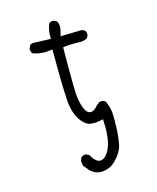

<svg xmlns="http://www.w3.org/2000/svg" viewBox="-110 -683 719 878"><g transform="rotate(-15 250.0 -244.0)"><path d="M257.3 117.7Q301.8 117.7 331.1 86.4Q363.8 52.2 370.1 21.5Q379.9 -28.3 379.9 -95.7Q379.9 -125 378.4 -135.3Q377 -145.5 374.5 -154.3Q370.6 -170.9 362.3 -188.5L350.1 -194.3L334.5 -193.4L316.9 -179.2Q300.8 -158.7 285.2 -158.7Q270.5 -158.7 260.7 -175.3Q247.1 -199.7 241.7 -240.7Q238.3 -268.6 238.3 -372.6Q238.3 -413.6 238.8 -477.5L250 -479Q270 -481.4 285.4 -481.4Q300.8 -481.4 307.9 -481Q314.9 -480.5 317.9 -480.5Q338.4 -480.5 354.5 -489.3L360.8 -502.4Q361.3 -503.9 361.3 -507.3Q361.3 -510.7 360.1 -515.6Q358.9 -520.5 356 -524.9L341.8 -531.7L240.7 -529.3L248.5 -561Q249.5 -566.4 249.5 -571.3Q249.5 -586.9 242.7 -599.1L229 -606Q227.5 -606.4 225.3 -606.4Q223.1 -606.4 219.7 -606Q212.4 -605 206.1 -600.6Q194.8 -573.2 194.8 -543V-529.3L114.7 -532.2Q104 -532.2 96.2 -526.9L89.4 -512.2Q88.9 -510.7 88.9 -508.3Q88.9 -505.9 89.4 -502.4Q90.3 -494.6 94.7 -488.3Q120.1 -477.5 151.4 -477.5Q162.1 -477.5 174.3 -479L189 -480.5V-465.8Q189 -263.7 196.3 -215.3Q205.1 -157.7 237.3 -125.5Q253.9 -108.9 270 -107.4Q277.8 -106.4 283.7 -106.4Q289.6 -106.4 296.9 -106.9Q304.2 -107.4 314.5 -109.4L329.6 -112.8Q331.1 -86.4 331.1 -75.7Q331.1 -48.8 327.6 -22.9Q322.3 14.2 307.6 38.1Q290 66.9 268.6 66.9Q250 66.9 230.5 35.6Q228.5 32.7 227.1 29.3L213.4 22.9Q211.9 22.5 210.9 22.5Q198.7 22.5 190.9 28.8Q185.1 36.6 183.1 46.9L186.5 68.8L209 96.2Q228.5 114.3 252.9 117.7Q255.4 117.7 257.3 117.7Z"/></g></svg>

Font: NaikaiFont
Style: ExtraLight
Weight: 200
Version: Version 1.89